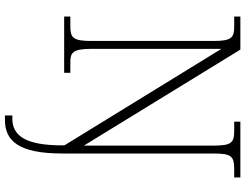

<svg xmlns="http://www.w3.org/2000/svg" viewBox="-128 -626 994 778"><g transform="rotate(90 369.0 -237.0)"><path d="M448 240H466C549 240 602 187 602 8V-605C602 -679 614 -689 666 -689H699V-714H473V-689H509C558 -689 570 -679 570 -605V-80L181 -714H47V-689H87C132 -689 146 -679 146 -606V-109C146 -35 132 -25 86 -25H47V0H275V-25H231C194 -25 178 -35 178 -109V-637L569 -1V8C569 162 527 210 460 210H448Z"/></g></svg>

Font: Noto Serif Lao ExtraLight
Style: Regular
Weight: 200
Designer: Monotype Design Team
Foundry: Monotype Imaging Inc.
Version: Version 2.003